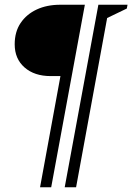

<svg xmlns="http://www.w3.org/2000/svg" viewBox="-20 -680 558 810"><path d="M149 110 235 -359H194Q125 -359 83.5 -395.5Q42 -432 42 -493Q42 -546 67 -583Q92 -620 135 -640Q178 -660 234 -660H338L196 110ZM253 110 395 -660H518L515 -644L432 -604L301 110Z"/></svg>

Font: Spectral SC
Style: Italic
Weight: 400
Italic angle: -10°
Designer: Jean-Baptiste Levee
Foundry: Production Type
Version: Version 2.001